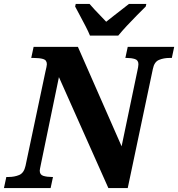

<svg xmlns="http://www.w3.org/2000/svg" viewBox="-43 -951 901 971"><path d="M-23 0 -11 -56H1Q30 -56 54 -66Q78 -76 86 -112L187 -590Q190 -603 192 -612Q194 -621 194 -626Q194 -647 175.5 -652.5Q157 -658 127 -658H115L127 -714H351L572 -211L652 -594Q654 -602 655.5 -611.5Q657 -621 657 -626Q657 -647 639 -652.5Q621 -658 598 -658H591L603 -714H838L826 -658H814Q785 -658 761 -648Q737 -638 730 -602L603 0H505L255 -561L164 -121Q158 -93 158 -88Q158 -67 176.5 -61.5Q195 -56 218 -56H225L213 0ZM412 -771Q404 -791 390 -818Q376 -845 361.5 -872Q347 -899 337 -918L340 -931H410Q419 -920 434.5 -903.5Q450 -887 466 -870.5Q482 -854 494 -841Q510 -854 532 -871Q554 -888 574.5 -904Q595 -920 609 -931H697L694 -918Q675 -899 649.5 -873.5Q624 -848 599 -821Q574 -794 555 -771Z"/></svg>

Font: Noto Serif SemiCondensed ExtraBold
Style: Italic
Weight: 800
Width: 4
Italic angle: -12°
Designer: Monotype Design Team
Foundry: Monotype Imaging Inc.
Version: Version 2.014; ttfautohint (v1.8.4.7-5d5b)